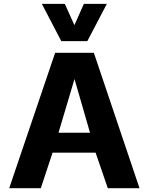

<svg xmlns="http://www.w3.org/2000/svg" viewBox="-20 -988 781 1008"><path d="M28.3 0 269.5 -710.9H472.7L712.4 0H545.9L481.9 -186.5H255.9L194.3 0ZM287.1 -291H452.6L371.1 -573.2ZM301.8 -772 199.7 -967.8H320.3L370.6 -856L420.4 -967.8H541L438.5 -772Z"/></svg>

Font: Comme
Style: Bold
Weight: 700
Version: Version 1.000;gftools[0.9.27]